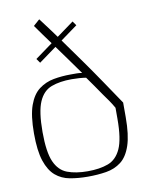

<svg xmlns="http://www.w3.org/2000/svg" viewBox="-75 -691 588 752"><g transform="rotate(-10 218.5 -315.0)"><path d="M95 -484 260 -604 272 -587 107 -467ZM35 -198Q35 -269 49.5 -309.5Q64 -350 90 -369.5Q116 -389 148.5 -395Q181 -401 217 -401Q229 -401 240 -401Q251 -401 262 -399Q240 -430 217 -462Q194 -494 172.5 -523.5Q151 -553 134 -576.5Q117 -600 108 -613Q111 -616 114.5 -619Q118 -622 121.5 -625Q125 -628 128 -631Q131 -634 133 -635Q171 -585 205.5 -537Q240 -489 273 -442.5Q306 -396 337.5 -349.5Q369 -303 400 -257Q400 -249 400 -238.5Q400 -228 400 -218Q400 -208 400 -199Q400 -128 386 -86.5Q372 -45 346.5 -25.5Q321 -6 287 -0.5Q253 5 214 5Q176 5 143 -1Q110 -7 86 -27.5Q62 -48 48.5 -88.5Q35 -129 35 -198ZM367 -242Q358 -258 348 -272.5Q338 -287 327 -302Q314 -321 300.5 -340.5Q287 -360 274 -378Q261 -380 246.5 -381Q232 -382 217 -382Q170 -382 136.5 -369.5Q103 -357 86 -318Q69 -279 69 -198Q69 -118 86 -79.5Q103 -41 136.5 -28.5Q170 -16 217 -16Q265 -16 298.5 -28.5Q332 -41 349.5 -79.5Q367 -118 367 -198Q367 -205 367 -212.5Q367 -220 367 -227.5Q367 -235 367 -242Z"/></g></svg>

Font: Genos Thin ExtraLight
Style: Regular
Weight: 250
Version: Version 1.010